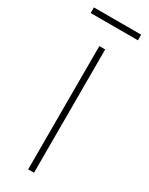

<svg xmlns="http://www.w3.org/2000/svg" viewBox="-192 -727 550 711"><g transform="rotate(30 83.0 -371.5)"><path d="M96 -51H71V-578H96ZM184 -692V-668H-18V-692Z"/></g></svg>

Font: Noto Sans Tamil UI ExtraCondensed Thin
Style: Regular
Weight: 100
Width: 2
Designer: Jelle Bosma - Monotype Design Team
Foundry: Monotype Imaging Inc.
Version: Version 2.004; ttfautohint (v1.8.4.7-5d5b)